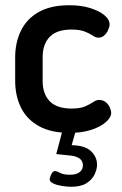

<svg xmlns="http://www.w3.org/2000/svg" viewBox="-20 -500 465 734"><path d="M247 8Q175 8 128.5 -18Q82 -44 60 -89Q38 -134 38 -191V-281Q38 -337 60 -382.5Q82 -428 128 -454Q174 -480 245 -480Q291 -480 325.5 -469Q360 -458 379.5 -441.5Q399 -425 399 -407Q399 -398 393.5 -385.5Q388 -373 378.5 -364.5Q369 -356 356 -356Q346 -356 334.5 -364Q323 -372 304 -379.5Q285 -387 253 -387Q197 -387 170 -359Q143 -331 143 -281V-191Q143 -141 170 -113Q197 -85 254 -85Q287 -85 306 -93.5Q325 -102 336.5 -110Q348 -118 359 -118Q373 -118 383.5 -110Q394 -102 399.5 -90Q405 -78 405 -68Q405 -51 384.5 -33Q364 -15 328.5 -3.5Q293 8 247 8ZM252 214Q237 214 217.5 211Q198 208 184 201.5Q170 195 170 186Q170 182 172.5 174.5Q175 167 179.5 160.5Q184 154 190 154Q197 154 210 161Q223 168 247 168Q272 168 284.5 158Q297 148 297 132Q297 115 283.5 105.5Q270 96 243 94L195 89L221 -9H272L254 55Q305 56 328 78Q351 100 351 130Q351 147 341.5 167Q332 187 310.5 200.5Q289 214 252 214Z"/></svg>

Font: Dosis ExtraLight SemiBold
Style: Regular
Weight: 600
Version: Version 3.001; ttfautohint (v1.8.2)